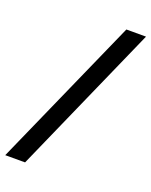

<svg xmlns="http://www.w3.org/2000/svg" viewBox="-208 -789 733 929"><g transform="rotate(20 158.0 -325.0)"><path d="M379.9 -710.9 38.1 61H-64L278.8 -710.9Z"/></g></svg>

Font: Roboto Condensed
Style: Bold Italic
Weight: 700
Italic angle: -12°
Designer: Christian Robertson
Foundry: Google
Version: Version 3.0